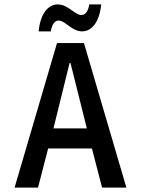

<svg xmlns="http://www.w3.org/2000/svg" viewBox="-20 -849 638 869"><path d="M384 -829C379 -796 365 -781 348 -781C318 -781 289 -829 241 -829C196 -829 162 -784 155 -707H210C215 -740 229 -756 245 -756C276 -756 304 -707 352 -707C397 -707 431 -753 438 -829ZM373 -268H222L295 -564H299ZM442 0H552L360 -654H238L46 0H152L198 -177H396Z"/></svg>

Font: Falling Sky
Style: Condensed
Weight: 400
Designer: Paul D. Hunt
Foundry: Adobe Systems Incorporated
Version: Version 1.02